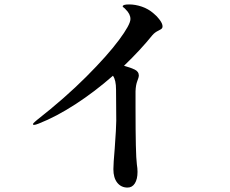

<svg xmlns="http://www.w3.org/2000/svg" viewBox="-20 -806 1040 867"><path d="M714 -687Q714 -680 710 -676.5Q706 -673 696 -668Q679 -660 668 -647Q614 -580 540 -509Q572 -500 588 -492Q607 -483 607 -464Q607 -458 600 -440Q593 -422 592 -394V-319Q592 -108 598 -64Q601 -46 601 -30Q601 3 589 22Q577 41 556 41Q527 41 509.5 19Q492 -3 492 -42Q492 -67 498 -135Q505 -231 505 -261L504 -401Q504 -445 490 -464Q408 -392 321 -335.5Q234 -279 155 -248Q140 -242 134 -242Q129 -242 129 -245Q129 -249 137.5 -256Q146 -263 148 -265Q273 -363 369 -459Q465 -555 517 -625Q569 -695 569 -720Q569 -743 547 -764Q544 -768 539 -771.5Q534 -775 534 -777Q534 -786 563 -786Q591 -786 620.5 -776Q650 -766 674 -745Q689 -733 701.5 -716Q714 -699 714 -687Z"/></svg>

Font: Shippori Mincho
Style: Bold
Weight: 700
Designer: FONTDASU
Foundry: FONTDASU / Google Inc. / but / Adobe
Version: Version 3.110; ttfautohint (v1.8.3)